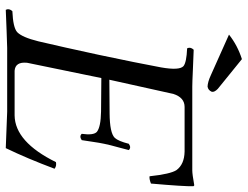

<svg xmlns="http://www.w3.org/2000/svg" viewBox="-117 -741 863 669"><g transform="rotate(90 314.5 -406.5)"><path d="M186 -817.9 289.6 -733.9Q301.8 -722.2 299.8 -712.9Q294.4 -700.2 281.7 -698.2Q265.6 -698.7 241.2 -710L100.6 -772.9Q138.2 -802.7 186 -817.9ZM375 -356.9Q443.4 -357.4 460.4 -375Q471.7 -387.2 481 -423.8Q494.1 -433.1 502.9 -423.8Q500 -411.6 494.1 -390.1Q484.9 -357.4 481 -337.9Q477.5 -321.3 474.1 -297.9Q471.2 -275.4 468.3 -259.8Q455.1 -250.5 446.3 -259.8Q452.1 -300.8 439.5 -312.5Q422.4 -326.2 368.7 -327.1L252 -328.1Q252 -328.1 199.2 -71.8Q198.7 -69.8 198.7 -68.8Q194.8 -28.3 226.6 -25.9H382.3Q474.6 -27.3 544.9 -169.9Q557.1 -172.4 565.9 -166.5Q567.4 -165.5 567.9 -165Q532.7 -70.8 496.1 4.9Q495.1 4.9 369.1 0H147Q131.8 0 86.9 2Q38.1 4.4 14.2 4.9Q8.3 -6.8 19 -18.1Q75.7 -20.5 91.8 -34.7Q109.9 -51.8 124 -108.9Q143.6 -191.9 171.4 -320.8Q199.7 -454.6 214.8 -536.1Q226.1 -600.1 210.4 -614.3Q197.3 -625 148.4 -627Q142.6 -638.7 153.3 -649.9Q178.2 -649.4 225.1 -647Q267.1 -645 282.2 -645H574.2Q586.9 -645 625.5 -651.9Q628.4 -650.4 628.9 -648.9Q629.9 -618.2 619.6 -501Q603.5 -494.6 594.2 -496.1Q586.4 -568.8 572.8 -589.8Q552.7 -617.2 508.3 -618.2H352.5Q319.8 -618.2 307.1 -578.6Q306.2 -575.7 306.2 -574.2L257.8 -356Z"/></g></svg>

Font: Linux Libertine Display Slanted O
Style: Slanted
Weight: 400
Designer: Philipp H. Poll
Foundry: Philipp H. Poll
Version: Version 5.0.9